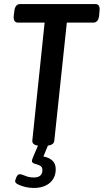

<svg xmlns="http://www.w3.org/2000/svg" viewBox="-20 -720 514 951"><path d="M182 2Q139 2 140 -23L201 -608H70Q45 -608 48 -642L51 -665Q55 -700 80 -700H452Q477 -700 473 -666L471 -643Q467 -608 442 -608H311L249 -23Q247 2 202 2ZM146 211Q126 211 105 206Q84 201 69.5 193.5Q55 186 55 178Q55 171 61.5 157Q68 143 77 143Q88 143 105.5 151Q123 159 148 159Q190 159 190 122Q190 106 177 100Q164 94 151 90.5Q138 87 138 77Q138 72 144.5 56.5Q151 41 170 -3H219L195 55Q222 60 239 75Q256 90 256 118Q256 161 226.5 186Q197 211 146 211Z"/></svg>

Font: Asap Condensed Condensed Medium
Style: Italic
Weight: 500
Width: 3
Italic angle: -6°
Designer: Pablo Cosgaya
Foundry: Omnibus-Type
Version: Version 3.001; ttfautohint (v1.8.4.7-5d5b)